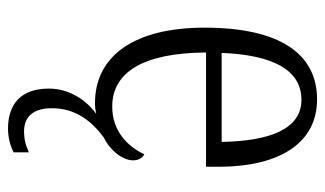

<svg xmlns="http://www.w3.org/2000/svg" viewBox="-186 -398 811 479"><g transform="rotate(90 219.5 -158.5)"><path d="M301 227C321 227 343 222 360 213V175C340 184 325 187 308 187C274 187 250 167 250 118C250 57 283 18 323 -12C355 -27 380 -59 380 -85C380 -100 373 -109 365 -113C345 -71 307 -33 246 -33C162 -33 112 -107 111 -267H396V-298C396 -455 334 -544 228 -544C114 -544 49 -451 49 -263C49 -89 119 10 237 10C246 10 255 9 264 7C232 30 201 72 201 125C201 195 240 227 301 227ZM334 -306H112C117 -431 153 -505 229 -505C303 -505 332 -424 334 -306Z"/></g></svg>

Font: Noto Serif Sinhala Condensed Light
Style: Regular
Weight: 300
Width: 3
Designer: Jelle Bosma - Monotype Design Team
Foundry: Monotype Imaging Inc.
Version: Version 2.007